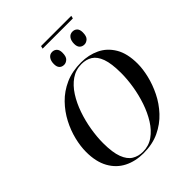

<svg xmlns="http://www.w3.org/2000/svg" viewBox="-273 -1143 1302 1302"><g transform="rotate(-45 378.0 -492.0)"><path d="M644 -995 639 -975H349L354 -995ZM570 -794Q549 -794 536 -807Q523 -820 523 -847Q523 -877 536.5 -895.5Q550 -914 574 -914Q594 -914 607 -901Q620 -888 620 -861Q620 -823 604 -808.5Q588 -794 570 -794ZM375 -794Q354 -794 341.5 -807Q329 -820 329 -847Q329 -877 342.5 -895.5Q356 -914 379 -914Q399 -914 412 -901Q425 -888 425 -861Q425 -823 409 -808.5Q393 -794 375 -794ZM332 11Q254 11 193 -20Q132 -51 97 -114Q62 -177 62 -271Q62 -325 77 -386.5Q92 -448 123 -507.5Q154 -567 202 -616.5Q250 -666 316 -695.5Q382 -725 468 -725Q539 -725 599.5 -696.5Q660 -668 696.5 -606.5Q733 -545 733 -447Q733 -397 718.5 -336Q704 -275 674 -214Q644 -153 596.5 -102Q549 -51 483.5 -20Q418 11 332 11ZM336 1Q392 1 436 -30Q480 -61 512.5 -113Q545 -165 566.5 -228.5Q588 -292 598.5 -357.5Q609 -423 609 -481Q609 -573 590.5 -623.5Q572 -674 539 -694.5Q506 -715 462 -715Q406 -715 362 -684.5Q318 -654 285 -602.5Q252 -551 230 -487.5Q208 -424 197 -357.5Q186 -291 186 -232Q186 -142 205.5 -91Q225 -40 259 -19.5Q293 1 336 1Z"/></g></svg>

Font: Noto Serif Display Medium
Style: Italic
Weight: 500
Italic angle: -12°
Designer: Monotype Design Team
Foundry: Monotype Imaging Inc.
Version: Version 2.009